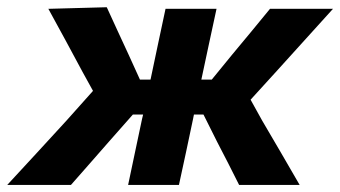

<svg xmlns="http://www.w3.org/2000/svg" viewBox="-64 -524 963 544"><path d="M-43.5 0Q-2.5 -44 41 -91.5Q83 -137 124.5 -182.5L199.5 -266.5L170 -320Q146 -365 122 -409.2Q98 -453.5 73 -499L238.5 -503.5Q253.5 -470 269 -437L300 -370L332.5 -298.5H362.5Q373.5 -351 383.8 -399.5Q394 -448 405 -499H549.5Q538 -446 527.5 -397Q517 -347.5 506.5 -298.5H536L594 -369.5L648 -434.5Q674.5 -467 701 -499H879.5Q838.5 -453.5 798.5 -409.5Q758 -365 717.5 -320L646 -241.5L679 -182Q705 -137.5 732 -91.5Q758.5 -45 785 0H613.5Q597.5 -31 582.5 -61.5Q567 -92 551 -122.5L512.5 -199.5H485.5L483 -187Q472.5 -137 463 -92.5Q453 -48 443 0H299Q309 -48 318.5 -92.5Q328 -137 338.5 -187L341.5 -199.5H312.5L244.5 -122.5Q217.5 -91.5 190.8 -61.2Q164 -31 137 0Z"/></svg>

Font: Heraclito
Style: Bold Italic
Weight: 700
Italic angle: -12°
Designer: Kostas Bartsokas (font) & Cristiano Sobral (main changes)
Foundry: Kostas Bartsokas (font) & Cristiano Sobral (main changes)
Version: Version 1.00;July 8, 2020;FontCreator 13.0.0.2655 64-bit